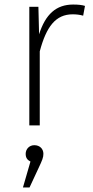

<svg xmlns="http://www.w3.org/2000/svg" viewBox="-20 -552 408 845"><path d="M302 -532C227 -532 180 -489 152 -401L149 -522H109V0H155V-326C184 -435 225 -489 300 -489C317 -489 332 -487 346 -483L354 -526C342 -530 325 -532 302 -532ZM131 87C109 87 93 104 93 125C93 142 100 152 114 159L81 273H110L150 187C166 153 171 141 171 125C171 104 156 87 131 87Z"/></svg>

Font: Fira Sans ExtraLight
Style: Regular
Weight: 200
Designer: bBox Type GmbH & Carrois Corporate GbR & Edenspiekermann AG
Foundry: bBox Type GmbH & Carrois Corporate GbR & Edenspiekermann AG
Version: Version 4.300;PS 004.300;hotconv 1.0.88;makeotf.lib2.5.64775